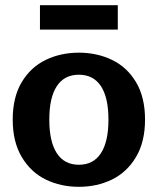

<svg xmlns="http://www.w3.org/2000/svg" viewBox="-20 -705 608 740"><path d="M134 -685H434V-591H134ZM29 -244Q29 -330 63.5 -388Q98 -446 156 -474Q214 -502 284 -502Q354 -502 412 -474Q470 -446 504.5 -388Q539 -330 539 -244Q539 -158 504 -99.5Q469 -41 411.5 -13Q354 15 284 15Q214 15 156.5 -13Q99 -41 64 -99.5Q29 -158 29 -244ZM398 -244Q398 -329 369 -373Q340 -417 284 -417Q228 -417 199 -373Q170 -329 170 -244Q170 -159 199 -114.5Q228 -70 284 -70Q340 -70 369 -114.5Q398 -159 398 -244Z"/></svg>

Font: Maitree
Style: Bold
Weight: 700
Designer: CadsonDemak Team
Foundry: CadsonDemak
Version: Version 1.002